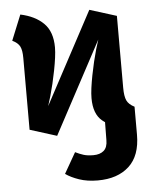

<svg xmlns="http://www.w3.org/2000/svg" viewBox="-54 -593 680 865"><g transform="rotate(-5 285.5 -160.5)"><path d="M353.5 227.3Q306.1 227.3 269.3 214.7Q232.6 202.1 208.6 185L262.1 91.5Q280.9 100.8 298.8 106.5Q316.7 112.2 343.5 112.2Q373.2 112.2 390.4 97.4Q407.5 82.6 407.5 50.1L408.8 -63.7L546.9 -89.2V37.1Q546.9 132.1 495.1 179.7Q443.3 227.3 353.5 227.3ZM410.6 -404.9 188.2 11.1 66.8 -27 159.5 -125.8 381.9 -541.8 503.4 -503.8ZM546.9 -89.2 503.5 0.8Q434 -9 395.5 -41Q357.1 -73 357.1 -144Q357.1 -163.9 360.6 -190.4Q364.2 -217 370 -246.9Q375.8 -276.8 382.8 -306.5Q389.9 -336.1 397.2 -361.8Q404.6 -387.5 410.6 -404.9L503.4 -503.8V-179Q503.4 -140 512.3 -121Q521.2 -102.1 546.9 -89.2ZM23.9 -433.3 70.4 -547.7Q136.9 -533.6 175 -495.7Q213.1 -457.7 213.1 -386.7Q213.1 -366.9 209.5 -340.3Q205.9 -313.7 200.1 -283.8Q194.3 -253.9 187.3 -224.3Q180.2 -194.6 172.9 -169.1Q165.5 -143.6 159.5 -125.8L66.8 -27V-351.8Q66.8 -386.4 58.1 -403.7Q49.5 -421 23.9 -433.3Z"/></g></svg>

Font: Fira Sans Variable
Style: Regular
Weight: 400
Designer: Carrois Corporate & Edenspiekermann AG
Foundry: Carrois Corporate GbR & Edenspiekermann AG
Version: Version 4.202